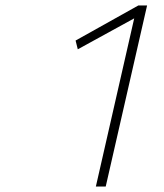

<svg xmlns="http://www.w3.org/2000/svg" viewBox="-20 -681 600 701"><path d="M256 -533 485 -661H517L366 0H330L470 -614L264 -501Z"/></svg>

Font: Titillium Web ExtraLight
Style: Italic
Weight: 275
Italic angle: -13°
Version: Version 1.002;PS 57.000;hotconv 1.0.70;makeotf.lib2.5.55311